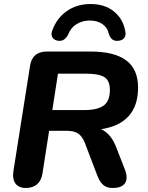

<svg xmlns="http://www.w3.org/2000/svg" viewBox="-20 -926 733 954"><path d="M45 -56Q45 -62 47 -78L129 -597Q139 -670 214 -670H429Q548 -670 607 -626Q666 -582 666 -491Q666 -312 482 -284Q531 -263 558 -193L600 -85Q609 -63 609 -44Q609 -19 591.5 -5.5Q574 8 540 8Q511 8 493.5 -6.5Q476 -21 463 -55L402 -215Q389 -248 369 -262Q349 -276 313 -276H224L191 -64Q179 8 107 8Q78 8 61.5 -8.5Q45 -25 45 -56ZM526 -479Q526 -525 499 -542.5Q472 -560 406 -560H268L240 -379H398Q464 -379 495 -401.5Q526 -424 526 -479ZM236 -757Q236 -767 240 -775Q262 -836 312 -871Q362 -906 430 -906Q500 -906 545.5 -869.5Q591 -833 602 -773Q603 -766 604 -759Q604 -742 592.5 -732.5Q581 -723 561 -723Q532 -723 521 -757Q515 -788 489.5 -806Q464 -824 426 -824Q390 -824 361 -806.5Q332 -789 319 -755Q302 -723 277 -723Q259 -723 247.5 -732Q236 -741 236 -757Z"/></svg>

Font: SN Pro Bold
Style: Bold Italic
Weight: 700
Italic angle: -9°
Designer: Tobias Whetton
Foundry: Supernotes
Version: Version 1.003